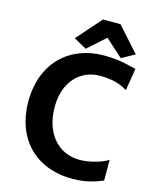

<svg xmlns="http://www.w3.org/2000/svg" viewBox="-138 -1047 911 1144"><g transform="rotate(15 317.0 -475.0)"><path d="M48.8 -369.6C48.8 -144.5 190.9 7.8 419.9 7.8C510.3 7.8 564.5 -14.2 607.4 -31.2L606.9 -159.2C581.1 -140.1 502 -112.3 434.6 -112.3C293.5 -112.3 209 -225.1 209 -379.4C209 -535.6 302.2 -627.9 422.9 -627.9C523.4 -627.9 566.4 -599.6 592.8 -585.4L615.2 -722.2C568.4 -731 521 -751 413.1 -751C210.4 -751 48.8 -615.7 48.8 -369.6ZM297.9 -761.2 406.2 -858.4 514.2 -761.2 594.7 -806.2 460 -956.5H352.5L218.8 -805.2Z"/></g></svg>

Font: Merriweather Sans
Style: Bold
Weight: 700
Designer: Eben Sorkin ( eben@eyebytes.com )
Foundry: Eben Sorkin
Version: Version 1.003